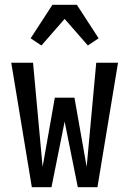

<svg xmlns="http://www.w3.org/2000/svg" viewBox="-20 -782 540 802"><path d="M113 0 27 -520H118L158 -85L209 -374H291L342 -85L382 -520H473L387 0H305L250 -274L195 0ZM153 -592 108 -622 199 -762H301L392 -622L347 -592L250 -703Z"/></svg>

Font: Iosevka SS18 Medium
Style: Regular
Weight: 500
Monospace: yes
Designer: Belleve Invis
Foundry: Belleve Invis
Version: Version 25.1.1; ttfautohint (v1.8.4)